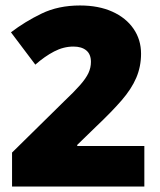

<svg xmlns="http://www.w3.org/2000/svg" viewBox="-20 -774 584 701"><path d="M507 -93H24V-217L213 -403Q251 -439 272.5 -463.5Q294 -488 303 -507.5Q312 -527 312 -548Q312 -576 295 -590Q278 -604 248 -604Q212 -604 177.5 -586Q143 -568 109 -538L20 -656Q71 -695 132 -724.5Q193 -754 272 -754Q340 -754 390 -731.5Q440 -709 467.5 -669Q495 -629 495 -578Q495 -531 477.5 -490Q460 -449 423.5 -407Q387 -365 331 -312L262 -245V-241H507Z"/></svg>

Font: Noto Sans Telugu UI SemiCondensed Black
Style: Regular
Weight: 900
Width: 4
Designer: Jelle Bosma - Monotype Design Team
Foundry: Monotype Imaging Inc.
Version: Version 2.005; ttfautohint (v1.8.4.7-5d5b)